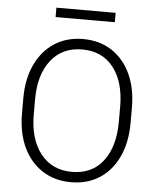

<svg xmlns="http://www.w3.org/2000/svg" viewBox="-59 -918 794 976"><g transform="rotate(5 338.5 -429.5)"><path d="M615.7 -393.6V-317.9Q615.7 -217.8 581.5 -144.3Q547.4 -70.8 485.4 -30.5Q423.3 9.8 339.4 9.8Q256.3 9.8 193.8 -30.5Q131.3 -70.8 96.4 -144.3Q61.5 -217.8 61.5 -317.9V-393.6Q61.5 -493.2 96.2 -566.7Q130.9 -640.1 193.1 -680.4Q255.4 -720.7 338.4 -720.7Q422.4 -720.7 484.6 -680.4Q546.9 -640.1 581.3 -566.7Q615.7 -493.2 615.7 -393.6ZM555.7 -317.9V-394.5Q555.7 -520 498.5 -593.8Q441.4 -667.5 338.4 -667.5Q237.3 -667.5 179.4 -593.8Q121.6 -520 121.6 -394.5V-317.9Q121.6 -191.4 179.9 -117.2Q238.3 -43 339.4 -43Q442.9 -43 499.3 -117.2Q555.7 -191.4 555.7 -317.9ZM491.2 -867.7V-819.8H189V-867.7Z"/></g></svg>

Font: Vazirmatn UI FD ExtraLight
Style: Regular
Weight: 200
Designer: Saber Rastikerdar
Foundry: Saber Rastikerdar
Version: Version 33.003